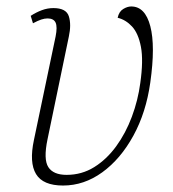

<svg xmlns="http://www.w3.org/2000/svg" viewBox="-20 -564 535 594"><path d="M175 10Q113 10 91.5 -25.5Q70 -61 85 -131L152 -451Q158 -481 152 -494Q146 -507 127 -507Q118 -507 107.5 -503.5Q97 -500 82 -492L75 -515Q92 -526 109.5 -532.5Q127 -539 145 -539Q185 -539 193 -513.5Q201 -488 193 -451L127 -133Q114 -71 129.5 -47Q145 -23 186 -23Q233 -23 271.5 -47Q310 -71 339.5 -111.5Q369 -152 388 -203Q407 -254 414 -307Q424 -377 416 -419Q408 -461 388.5 -482Q369 -503 344 -509Q348 -528 361 -536Q374 -544 386 -544Q429 -544 445 -483Q461 -422 445 -309Q432 -216 392.5 -144Q353 -72 296.5 -31Q240 10 175 10Z"/></svg>

Font: Noto Serif SemiCondensed ExtraLight
Style: Italic
Weight: 200
Width: 4
Italic angle: -12°
Designer: Monotype Design Team
Foundry: Monotype Imaging Inc.
Version: Version 2.013